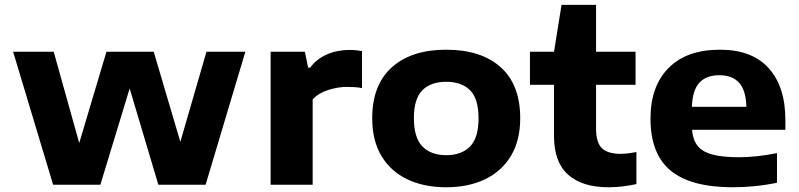

<svg xmlns="http://www.w3.org/2000/svg" viewBox="-20 -760 3287 790"><path d="M198.5 0 34 -547H201L306 -171.5L418 -547H612.5L722 -176.5L829.5 -547H989.5L826 0H631.5L513.5 -396L393 0Z M1093.5 0V-547H1234.5L1248 -481.5H1256Q1282.5 -517.5 1325 -536Q1367.5 -554.5 1417.5 -554.5Q1431.5 -554.5 1444.8 -553.2Q1458 -552 1469.5 -550V-397.5Q1455 -400.5 1438.5 -401.5Q1422 -402.5 1407.5 -402.5Q1371 -402.5 1331 -390Q1291 -377.5 1266.5 -351V0Z M1816 10.5Q1724.5 10.5 1656 -22.2Q1587.5 -55 1549.5 -118.2Q1511.5 -181.5 1511.5 -273.5Q1511.5 -410.5 1592.2 -483Q1673 -555.5 1816 -555.5Q1959.5 -555.5 2040 -483.5Q2120.5 -411.5 2120.5 -273.5Q2120.5 -182.5 2082.5 -119Q2044.5 -55.5 1976 -22.5Q1907.5 10.5 1816 10.5ZM1816 -121.5Q1879 -121.5 1914 -157.2Q1949 -193 1949 -273Q1949 -354 1914 -388.8Q1879 -423.5 1816 -423.5Q1753 -423.5 1718 -388.8Q1683 -354 1683 -274Q1683 -193.5 1718 -157.5Q1753 -121.5 1816 -121.5Z M2484.5 10.5Q2375 10.5 2317.2 -41.5Q2259.5 -93.5 2259.5 -200V-411H2160.5V-547H2259.5L2290.5 -740H2432.5V-547H2595V-411H2432.5V-232.5Q2432.5 -173 2456.8 -150Q2481 -127 2533.5 -127Q2560 -127 2598.5 -134.5V-2.5Q2573.5 3 2543.5 6.8Q2513.5 10.5 2484.5 10.5Z M2995.5 10.5Q2822.5 10.5 2739.5 -58Q2656.5 -126.5 2656.5 -272Q2656.5 -405 2730.8 -480.2Q2805 -555.5 2942.5 -555.5Q3074.5 -555.5 3143 -479.2Q3211.5 -403 3211.5 -266.5V-226H2827.5Q2830.5 -186 2849.5 -161Q2868.5 -136 2910 -124.5Q2951.5 -113 3022 -113Q3057 -113 3097.5 -117.5Q3138 -122 3177 -130V-8Q3127.5 2 3082.2 6.2Q3037 10.5 2995.5 10.5ZM2939.5 -450.5Q2885.5 -450.5 2857.2 -419.2Q2829 -388 2827 -320.5H3051Q3049.5 -387 3021.8 -418.8Q2994 -450.5 2939.5 -450.5Z"/></svg>

Font: Encode Sans Exp
Style: Bold
Weight: 700
Width: 7
Designer: Multiple Designers
Foundry: Impallari Type
Version: Version 3.002; ttfautohint (v1.8.3) -l 8 -r 50 -G 200 -x 14 